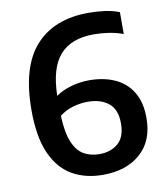

<svg xmlns="http://www.w3.org/2000/svg" viewBox="-84 -820 777 899"><g transform="rotate(-10 304.0 -370.5)"><path d="M333.5 9.5Q250.5 9.5 188 -26.2Q125.5 -62 90.5 -140.2Q55.5 -218.5 55.5 -346Q55.5 -552 144.5 -650.8Q233.5 -749.5 397.5 -749.5Q437 -749.5 474.2 -744.5Q511.5 -739.5 543 -727V-623Q511 -635 475.2 -640.5Q439.5 -646 403.5 -646Q296.5 -646 242.5 -585Q188.5 -524 186 -392Q217 -414 259.5 -426Q302 -438 346 -438Q413.5 -438 466.2 -414.5Q519 -391 549.2 -342.2Q579.5 -293.5 579.5 -218Q579.5 -109 512.2 -49.8Q445 9.5 333.5 9.5ZM321 -340Q287 -340 251.2 -329.8Q215.5 -319.5 186.5 -297Q189.5 -217 208.5 -171.5Q227.5 -126 259.5 -107.5Q291.5 -89 334.5 -89Q388 -89 422.8 -119Q457.5 -149 457.5 -214Q457.5 -279.5 420.2 -309.8Q383 -340 321 -340Z"/></g></svg>

Font: Encode Sans SmBold
Style: Regular
Weight: 600
Designer: Multiple Designers
Foundry: Impallari Type
Version: Version 3.002; ttfautohint (v1.8.3) -l 8 -r 50 -G 200 -x 14 